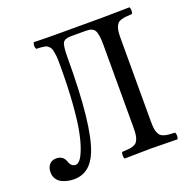

<svg xmlns="http://www.w3.org/2000/svg" viewBox="-119 -761 871 887"><g transform="rotate(-20 316.5 -317.5)"><path d="M5.9 -55.2Q5.9 -79.1 18.6 -93Q31.2 -106.9 51.8 -106.9Q86.4 -106.9 97.2 -74.2Q106 -47.9 127.9 -47.9Q138.2 -47.9 149.4 -60.8Q160.6 -73.7 173.1 -106.7Q185.5 -139.6 195.1 -188.7Q204.6 -237.8 210.7 -318.4Q216.8 -398.9 216.8 -499Q216.8 -520.5 216.3 -535.6Q215.8 -550.8 213.6 -563.2Q211.4 -575.7 209.5 -583.5Q207.5 -591.3 201.9 -597.2Q196.3 -603 192.1 -606Q188 -608.9 178.2 -610.6Q168.5 -612.3 161.1 -612.8Q153.8 -613.3 139.2 -613.8Q134.8 -620.1 134.8 -629.9Q134.8 -639.6 139.2 -647Q140.1 -647 145 -646.7Q149.9 -646.5 158.7 -646.2Q167.5 -646 179 -645.8Q190.4 -645.5 207.3 -645.3Q224.1 -645 242.2 -645H479Q511.2 -645 608.9 -647Q613.3 -642.6 613.3 -630.4Q613.3 -618.2 608.9 -613.8Q589.4 -612.8 578.1 -611.6Q566.9 -610.4 555.7 -606.9Q544.4 -603.5 539.1 -597.9Q533.7 -592.3 529.3 -582Q524.9 -571.8 523.4 -557.6Q522 -543.5 522 -522V-122.1Q522 -100.6 523.4 -86.7Q524.9 -72.8 529.3 -62.3Q533.7 -51.8 539.1 -46.4Q544.4 -41 555.7 -37.4Q566.9 -33.7 577.9 -32.7Q588.9 -31.7 608.9 -30.8Q613.3 -26.4 613.3 -14.4Q613.3 -2.4 608.9 2Q519 0 480 0Q439.9 0 350.1 2Q345.7 -2.4 345.7 -14.4Q345.7 -26.4 350.1 -30.8Q370.1 -31.7 381.1 -32.7Q392.1 -33.7 403.3 -37.4Q414.6 -41 419.9 -46.4Q425.3 -51.8 429.7 -62.3Q434.1 -72.8 435.5 -86.7Q437 -100.6 437 -122.1V-523.9Q437 -576.7 426.8 -595.2Q416.5 -613.8 384.8 -613.8H310.1Q278.3 -613.8 269.8 -598.1Q261.2 -582.5 261.2 -525.9Q261.2 -195.8 212.9 -76.2Q177.2 12.2 98.1 12.2Q82.5 12.2 67.6 9Q52.7 5.9 38.3 -1.2Q23.9 -8.3 14.9 -22.2Q5.9 -36.1 5.9 -55.2Z"/></g></svg>

Font: Common Serif
Style: Regular
Weight: 400
Designer: Philipp H. Poll, Khaled Hosny
Foundry: Stefan Peev, Context Ltd.
Version: Version 1.026